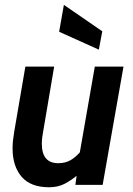

<svg xmlns="http://www.w3.org/2000/svg" viewBox="-20 -780 560 810"><path d="M187.5 10Q109 10 71 -34.5Q33 -79 33 -154.5Q33 -171 35 -188.5Q37 -206 40 -224.5L87 -499H208.5L163.5 -233.5Q160 -215 158.2 -201Q156.5 -187 156.5 -173.5Q156.5 -91.5 226 -91.5Q255.5 -91.5 278 -104.5Q300.5 -117.5 320.5 -141.5L310 -44Q282.5 -20.5 253.8 -5.2Q225 10 187.5 10ZM298 0 314 -121.5 380 -499H501L413 0ZM397 -570.5 229.5 -646 249.5 -759.5 411.5 -648Z"/></svg>

Font: Cabin
Style: Bold Italic
Weight: 700
Width: 4
Italic angle: -10°
Designer: Pablo Impallari
Foundry: Pablo Impallari. http://www.impallari.com Igino Marini. http://www.ikern.com
Version: Version 3.001